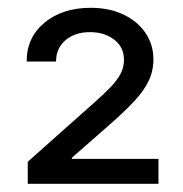

<svg xmlns="http://www.w3.org/2000/svg" viewBox="-20 -825 460 482"><path d="M49.7 -363.6V-419L215.9 -566.8Q240.8 -588.8 257.5 -606.2Q274.1 -623.6 282.7 -639.9Q291.2 -656.2 291.2 -674.7Q291.2 -706.7 266.7 -725.5Q242.2 -744.3 206 -744.3Q167.6 -744.3 144.2 -723.9Q120.7 -703.5 120.7 -670.5H46.9Q46.9 -731.2 92 -768.3Q137.1 -805.4 207.4 -805.4Q254.3 -805.4 289.8 -788.5Q325.3 -771.7 345.2 -742.4Q365.1 -713.1 365.1 -676.1Q365.1 -647 353.3 -622.2Q341.6 -597.3 316.8 -570.7Q291.9 -544 252.8 -509.9L160.5 -429V-426.1H377.8V-363.6Z"/></svg>

Font: InterMG
Style: Regular
Weight: 400
Designer: Rasmus Andersson
Foundry: rsms
Version: Version 3.019;December 26, 2023;FontCreator 15.0.0.2955 64-b